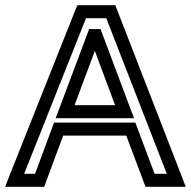

<svg xmlns="http://www.w3.org/2000/svg" viewBox="-78 -694 735 739"><path d="M624 -9 372 -658 366 -674H349H237H220L213 -658L-45 -9L-58 25H-22H75H92L98 9L165 -172H408L476 9L482 25H500H601H637L624 -9ZM564 -25H517L449 -206L443 -222H426H148H130L124 -206L57 -25H15L253 -624H331L564 -25ZM365 -289H209L287 -498L365 -289ZM425 -273 315 -566 309 -582H292H283H265L259 -566L149 -273L136 -239H173H402H438L425 -273Z"/></svg>

Font: Gamestation DisplayOutline
Style: Regular
Weight: 400
Designer: Jonas Hecksher
Foundry: Jonas Hecksher, Playtypeª, e-types AS
Version: Version 1.003